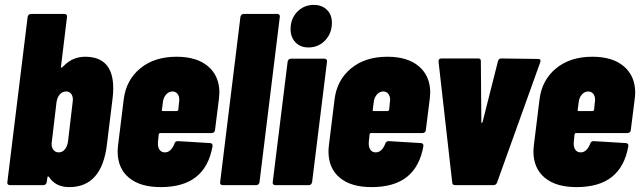

<svg xmlns="http://www.w3.org/2000/svg" viewBox="-20 -757 2617 785"><path d="M443 -396Q443 -376 440 -352L417 -165Q396 8 263 8Q207 8 180 -34Q178 -36 176 -35.5Q174 -35 174 -32L171 -12Q170 -7 166.5 -3.5Q163 0 158 0H20Q15 0 12 -3.5Q9 -7 10 -12L93 -688Q94 -693 97.5 -696.5Q101 -700 106 -700H244Q249 -700 252 -696.5Q255 -693 254 -688L229 -482Q229 -480 230 -480Q233 -480 242 -489Q278 -525 328 -525Q443 -525 443 -396ZM278 -349Q278 -365 270.5 -374Q263 -383 251 -383Q235 -383 224.5 -371Q214 -359 211 -339L192 -178Q191 -175 191 -168Q191 -153 199 -143.5Q207 -134 220 -134Q235 -134 245 -146Q255 -158 258 -178L277 -339Q278 -343 278 -349Z M846 -213H635Q631 -213 629 -208L626 -178Q624 -158 631.5 -146Q639 -134 654 -134Q679 -134 693 -169Q696 -180 707 -180L839 -172Q844 -172 847 -168.5Q850 -165 849 -159Q834 -75 781.5 -33.5Q729 8 637 8Q553 8 507 -30.5Q461 -69 461 -138Q461 -147 463 -165L486 -352Q496 -430 553.5 -477.5Q611 -525 702 -525Q785 -525 831 -485.5Q877 -446 877 -378Q877 -370 875 -352L859 -225Q859 -220 855 -216.5Q851 -213 846 -213ZM646 -339 642 -308Q640 -303 646 -303H703Q707 -303 709 -308L712 -339Q713 -342 713 -349Q713 -364 705.5 -373.5Q698 -383 685 -383Q670 -383 659 -370.5Q648 -358 646 -339Z M880 -12 963 -688Q964 -693 967.5 -696.5Q971 -700 976 -700H1114Q1119 -700 1122 -696.5Q1125 -693 1124 -688L1041 -12Q1040 -7 1036.5 -3.5Q1033 0 1028 0H890Q885 0 882 -3.5Q879 -7 880 -12Z M1168 -638Q1168 -681 1195.5 -709Q1223 -737 1263 -737Q1296 -737 1316.5 -717Q1337 -697 1337 -664Q1337 -621 1309.5 -592Q1282 -563 1241 -563Q1208 -563 1188 -584Q1168 -605 1168 -638ZM1095 -12 1156 -505Q1157 -510 1160.5 -513.5Q1164 -517 1169 -517H1307Q1312 -517 1315 -513.5Q1318 -510 1317 -505L1256 -12Q1255 -7 1251.5 -3.5Q1248 0 1243 0H1105Q1100 0 1097 -3.5Q1094 -7 1095 -12Z M1708 -213H1497Q1493 -213 1491 -208L1488 -178Q1486 -158 1493.5 -146Q1501 -134 1516 -134Q1541 -134 1555 -169Q1558 -180 1569 -180L1701 -172Q1706 -172 1709 -168.5Q1712 -165 1711 -159Q1696 -75 1643.5 -33.5Q1591 8 1499 8Q1415 8 1369 -30.5Q1323 -69 1323 -138Q1323 -147 1325 -165L1348 -352Q1358 -430 1415.5 -477.5Q1473 -525 1564 -525Q1647 -525 1693 -485.5Q1739 -446 1739 -378Q1739 -370 1737 -352L1721 -225Q1721 -220 1717 -216.5Q1713 -213 1708 -213ZM1508 -339 1504 -308Q1502 -303 1508 -303H1565Q1569 -303 1571 -308L1574 -339Q1575 -342 1575 -349Q1575 -364 1567.5 -373.5Q1560 -383 1547 -383Q1532 -383 1521 -370.5Q1510 -358 1508 -339Z M1829 -10 1773 -505V-507Q1773 -518 1785 -518H1936Q1946 -518 1946 -507L1948 -258Q1947 -255 1950 -255Q1953 -255 1953 -258L2016 -507Q2019 -518 2029 -518L2180 -516Q2193 -516 2189 -503L2012 -10Q2008 0 1997 0H1841Q1830 0 1829 -10Z M2546 -213H2335Q2331 -213 2329 -208L2326 -178Q2324 -158 2331.5 -146Q2339 -134 2354 -134Q2379 -134 2393 -169Q2396 -180 2407 -180L2539 -172Q2544 -172 2547 -168.5Q2550 -165 2549 -159Q2534 -75 2481.5 -33.5Q2429 8 2337 8Q2253 8 2207 -30.5Q2161 -69 2161 -138Q2161 -147 2163 -165L2186 -352Q2196 -430 2253.5 -477.5Q2311 -525 2402 -525Q2485 -525 2531 -485.5Q2577 -446 2577 -378Q2577 -370 2575 -352L2559 -225Q2559 -220 2555 -216.5Q2551 -213 2546 -213ZM2346 -339 2342 -308Q2340 -303 2346 -303H2403Q2407 -303 2409 -308L2412 -339Q2413 -342 2413 -349Q2413 -364 2405.5 -373.5Q2398 -383 2385 -383Q2370 -383 2359 -370.5Q2348 -358 2346 -339Z"/></svg>

Font: Barlow Condensed ExtraBold
Style: Italic
Weight: 800
Width: 3
Italic angle: -7°
Designer: Jeremy Tribby
Foundry: Tribby Type
Version: Version 1.408